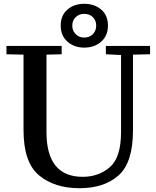

<svg xmlns="http://www.w3.org/2000/svg" viewBox="-20 -982 822 1012"><path d="M14 -740H305V-696L225 -694V-286Q225 -50 416 -50Q500 -50 559 -101Q618 -152 618 -286V-692L538 -696V-740H771V-696L681 -694V-296Q681 -125 605 -57.5Q529 10 399 10Q267 10 185.5 -58Q104 -126 104 -296V-694L14 -696ZM424 -962Q478 -962 513.5 -931.5Q549 -901 549 -847Q549 -794 513.5 -762.5Q478 -731 424 -731Q371 -731 335.5 -762.5Q300 -794 300 -847Q300 -901 335.5 -931.5Q371 -962 424 -962ZM424 -784Q452 -784 469.5 -802Q487 -820 487 -847Q487 -874 469.5 -891.5Q452 -909 424 -909Q397 -909 379 -891.5Q361 -874 361 -847Q361 -820 379 -802Q397 -784 424 -784Z"/></svg>

Font: Minipax
Style: Bold
Weight: 500
Designer: Raphaël Ronot, Igor Stepanchenko (Cyrillic)
Foundry: steppetype
Version: Version 1.002